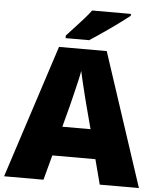

<svg xmlns="http://www.w3.org/2000/svg" viewBox="-61 -979 847 1030"><g transform="rotate(5 363.0 -463.5)"><path d="M515 0 480 -134H248L212 0H0L233 -717H490L726 0ZM409 -409Q404 -428 395 -463.5Q386 -499 377 -537Q368 -575 363 -599Q359 -575 350.5 -539Q342 -503 333.5 -468Q325 -433 319 -409L288 -292H440ZM602 -917Q584 -903 557 -882.5Q530 -862 499 -840.5Q468 -819 439.5 -799.5Q411 -780 391 -767H264V-781Q281 -800 305 -825.5Q329 -851 353 -878Q377 -905 393 -927H602Z"/></g></svg>

Font: Noto Sans Lao Black
Style: Regular
Weight: 900
Designer: Monotype Design Team
Foundry: Monotype Imaging Inc.
Version: Version 2.003; ttfautohint (v1.8.4.7-5d5b)